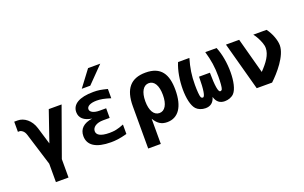

<svg xmlns="http://www.w3.org/2000/svg" viewBox="-109 -1323 3229 2040"><g transform="rotate(-20 1505.0 -302.5)"><path d="M233.9 208H376.5V0L572.8 -546.9H427.7L309.1 -202.1L251 -394.5C221.7 -492.2 147.9 -546.9 76.2 -546.9H37.1V-432.1H57.6C66.4 -432.1 78.6 -425.8 88.4 -418C103 -406.2 112.8 -390.6 120.1 -367.2L233.9 0Z M831.1 -629.9H927.2L1106.9 -813.5H969.2ZM930.2 10.7C977.1 10.7 1028.8 6.3 1112.3 -16.6V-123.5C1043.9 -95.7 1002 -88.4 950.2 -88.4C842.8 -88.4 806.2 -119.6 806.2 -158.7C806.2 -202.1 851.1 -237.8 930.2 -237.8H1003.9V-346.7H930.2C862.3 -346.7 823.2 -369.6 823.2 -401.4C823.2 -433.1 861.8 -458 936.5 -458C978 -458 1022.9 -450.2 1091.3 -428.2V-533.2C1021.5 -550.8 989.7 -556.6 935.5 -556.6C771.5 -556.6 690.9 -502.9 690.9 -416.5C690.9 -350.6 737.3 -307.6 827.1 -294.9C726.6 -280.8 674.8 -231 674.8 -150.9C674.8 -46.9 761.2 10.7 930.2 10.7Z M1277.3 208H1419.9V-77.1C1456.1 -16.1 1497.6 14.2 1564.9 14.2C1689 14.2 1762.2 -87.4 1762.2 -279.3C1762.2 -455.6 1700.2 -560.1 1524.9 -560.1C1358.4 -560.1 1277.3 -465.8 1277.3 -269.5ZM1520 -105C1458 -105 1419.9 -168.5 1419.9 -273.9C1419.9 -379.4 1458 -442.9 1520 -442.9C1582 -442.9 1619.1 -379.9 1619.1 -273.4C1619.1 -221.7 1610.4 -179.7 1592.8 -149.9C1575.2 -120.1 1550.8 -105 1520 -105Z M1998 14.2C2055.2 14.2 2091.3 -15.1 2107.4 -73.2C2123.5 -15.1 2159.7 14.2 2216.3 14.2C2256.3 14.2 2296.4 -0.5 2320.8 -26.4C2395.5 -106 2395.5 -380.4 2325.2 -546.9H2197.3C2227.1 -441.9 2239.7 -365.2 2239.7 -256.8C2239.7 -192.9 2235.4 -133.3 2227.1 -115.7C2223.1 -107.4 2215.8 -102.5 2205.6 -102.1C2182.1 -102.1 2169.9 -176.3 2168.9 -324.7H2045.9C2044.9 -176.3 2032.7 -102.1 2009.3 -102.1C1999 -102.5 1991.7 -107.4 1987.8 -115.7C1979.5 -133.3 1975.1 -192.9 1975.1 -256.8C1975.1 -365.2 1987.8 -441.9 2017.6 -546.9H1889.6C1820.3 -383.8 1817.9 -107.4 1894 -26.4C1916.5 -2.4 1955.6 14.2 1998 14.2Z M2580.1 0H2753.9C2834.5 -75.2 2966.8 -225.6 2966.8 -345.2C2966.8 -404.8 2933.6 -490.2 2890.1 -546.9H2740.2C2765.1 -517.1 2790.5 -469.2 2805.7 -425.3C2814.5 -399.4 2816.4 -385.3 2816.4 -370.1C2816.4 -292.5 2763.7 -221.2 2689.5 -144L2580.6 -546.9H2431.2Z"/></g></svg>

Font: Hack
Style: Bold
Weight: 700
Monospace: yes
Designer: Christopher Simpkins
Foundry: Christopher Simpkins
Version: Version 2.010